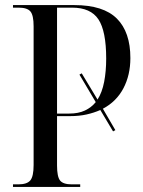

<svg xmlns="http://www.w3.org/2000/svg" viewBox="-20 -734 561 754"><path d="M31 0V-10H52Q86 -10 99 -25.5Q112 -41 112 -86V-631Q112 -674 99.5 -689Q87 -704 53 -704H31V-714H272Q386 -714 439 -661Q492 -608 492 -506Q492 -439 464.5 -387Q437 -335 384 -307L433 -223L424 -218L374 -302Q349 -291 320 -284.5Q291 -278 256 -278H204V-84Q204 -40 216 -25Q228 -10 262 -10H295V0ZM252 -288Q288 -288 313.5 -300Q339 -312 356 -333L292 -441L301 -446L363 -343Q381 -371 389 -412.5Q397 -454 397 -504Q397 -612 366.5 -658Q336 -704 263 -704H204V-288Z"/></svg>

Font: Noto Serif Display Condensed
Style: Regular
Weight: 400
Width: 3
Designer: Monotype Design Team
Foundry: Monotype Imaging Inc.
Version: Version 2.009